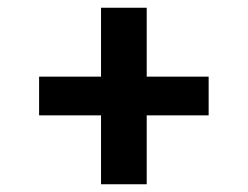

<svg xmlns="http://www.w3.org/2000/svg" viewBox="-20 -588 640 496"><path d="M241 -112V-290H81V-390H241V-568H359V-390H519V-290H359V-112Z"/></svg>

Font: Iosevka Aile
Style: Bold
Weight: 700
Designer: Belleve Invis
Foundry: Belleve Invis
Version: Version 28.0.1; ttfautohint (v1.8.4)